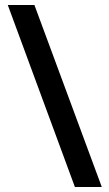

<svg xmlns="http://www.w3.org/2000/svg" viewBox="-20 -739 434 764"><path d="M117 -719 385 5H278L11 -719Z"/></svg>

Font: Noto Sans Thai Looped Condensed SemiBold
Style: Regular
Weight: 600
Width: 3
Designer: Sasikarn Vongin, Ben Mitchell
Foundry: The Fontpad Ltd
Version: Version 1.001; ttfautohint (v1.8.4.7-5d5b)